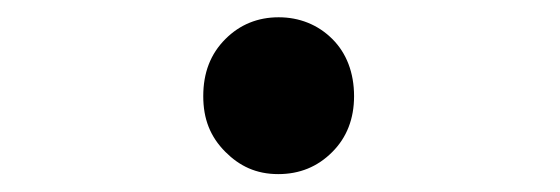

<svg xmlns="http://www.w3.org/2000/svg" viewBox="-20 -179 642 220"><path d="M298.8 20.5C323.2 20.5 343.8 12.2 360.8 -4.9C377.4 -21.5 385.7 -43 385.7 -68.8C385.7 -95.7 377 -118.2 360.8 -134.3C344.2 -150.9 322.8 -159.2 299.3 -159.2C275.4 -159.2 254.9 -150.9 238.3 -134.3C221.2 -117.2 212.9 -95.7 212.9 -68.8C212.9 -43 220.7 -22.5 238.3 -4.9C254.4 11.2 273.4 20.5 298.8 20.5Z"/></svg>

Font: Hack
Style: Bold
Weight: 700
Monospace: yes
Designer: Christopher Simpkins
Foundry: Christopher Simpkins
Version: Version 2.010